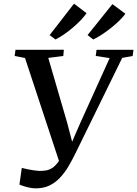

<svg xmlns="http://www.w3.org/2000/svg" viewBox="-20 -1015 748 1048"><path d="M176 13Q152 13 126.8 6.2Q101.5 -0.5 86 -7.5L99 -98.5Q114 -94.5 131 -91Q148 -87.5 164.5 -85.2Q181 -83 194 -82Q211 -82 228.2 -84.2Q245.5 -86.5 262.5 -96.5Q279.5 -106.5 296.8 -129.5Q314 -152.5 330.5 -195L310.5 -110.5L116.5 -698.5L60 -709.5L64.5 -743L328.5 -743.5L325.5 -709.5L243.5 -699L346.5 -345.5L385 -198L353 -193.5L416.5 -340L578.5 -698L502.5 -709.5L507 -743H708.5L704 -709.5L647 -699L394.5 -183.5Q375 -143 353.8 -107.2Q332.5 -71.5 307 -44.5Q281.5 -17.5 249.5 -2.2Q217.5 13 176 13ZM251 -823.5 384 -995 452.5 -943Q439.5 -924.5 419.8 -903.8Q400 -883 376.2 -863Q352.5 -843 328.2 -826.5Q304 -810 282.5 -799.5ZM458 -823.5 593.5 -992.5 664.5 -940Q651 -921.5 630.2 -901.2Q609.5 -881 585 -861.8Q560.5 -842.5 535.8 -826.2Q511 -810 489 -799.5Z"/></svg>

Font: Merriweather 72pt Medium
Style: Italic
Weight: 500
Italic angle: -7.8°
Version: Version 2.101